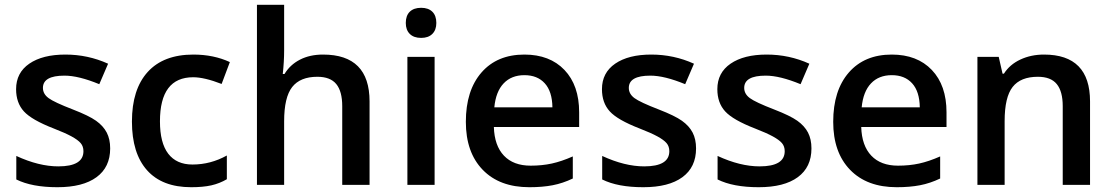

<svg xmlns="http://www.w3.org/2000/svg" viewBox="-20 -780 4696 810"><path d="M444.8 -153.8Q444.8 -74.7 387.2 -32.5Q329.6 9.8 222.2 9.8Q114.3 9.8 48.8 -22.9V-122.1Q144 -78.1 226.1 -78.1Q332 -78.1 332 -142.1Q332 -162.6 320.3 -176.3Q308.6 -189.9 281.7 -204.6Q254.9 -219.2 207 -237.8Q113.8 -273.9 80.8 -310.1Q47.9 -346.2 47.9 -403.8Q47.9 -473.1 103.8 -511.5Q159.7 -549.8 255.9 -549.8Q351.1 -549.8 436 -511.2L398.9 -424.8Q311.5 -460.9 252 -460.9Q161.1 -460.9 161.1 -409.2Q161.1 -383.8 184.8 -366.2Q208.5 -348.6 288.1 -317.9Q355 -292 385.3 -270.5Q415.5 -249 430.2 -220.9Q444.8 -192.9 444.8 -153.8Z M786.6 9.8Q664.1 9.8 600.3 -61.8Q536.6 -133.3 536.6 -267.1Q536.6 -403.3 603.3 -476.6Q669.9 -549.8 795.9 -549.8Q881.3 -549.8 949.7 -518.1L915 -425.8Q842.3 -454.1 794.9 -454.1Q654.8 -454.1 654.8 -268.1Q654.8 -177.2 689.7 -131.6Q724.6 -85.9 792 -85.9Q868.7 -85.9 937 -124V-23.9Q906.2 -5.9 871.3 2Q836.4 9.8 786.6 9.8Z M1539.1 0H1423.8V-332Q1423.8 -394.5 1398.7 -425.3Q1373.5 -456.1 1318.8 -456.1Q1246.6 -456.1 1212.6 -412.8Q1178.7 -369.6 1178.7 -268.1V0H1064V-759.8H1178.7V-566.9Q1178.7 -520.5 1172.9 -467.8H1180.2Q1203.6 -506.8 1245.4 -528.3Q1287.1 -549.8 1342.8 -549.8Q1539.1 -549.8 1539.1 -352.1Z M1813.5 0H1698.7V-540H1813.5ZM1691.9 -683.1Q1691.9 -713.9 1708.7 -730.5Q1725.6 -747.1 1756.8 -747.1Q1787.1 -747.1 1804 -730.5Q1820.8 -713.9 1820.8 -683.1Q1820.8 -653.8 1804 -637Q1787.1 -620.1 1756.8 -620.1Q1725.6 -620.1 1708.7 -637Q1691.9 -653.8 1691.9 -683.1Z M2213.4 9.8Q2087.4 9.8 2016.4 -63.7Q1945.3 -137.2 1945.3 -266.1Q1945.3 -398.4 2011.2 -474.1Q2077.1 -549.8 2192.4 -549.8Q2299.3 -549.8 2361.3 -484.9Q2423.3 -419.9 2423.3 -306.2V-244.1H2063.5Q2065.9 -165.5 2106 -123.3Q2146 -81.1 2218.8 -81.1Q2266.6 -81.1 2307.9 -90.1Q2349.1 -99.1 2396.5 -120.1V-26.9Q2354.5 -6.8 2311.5 1.5Q2268.6 9.8 2213.4 9.8ZM2192.4 -462.9Q2137.7 -462.9 2104.7 -428.2Q2071.8 -393.6 2065.4 -327.1H2310.5Q2309.6 -394 2278.3 -428.5Q2247.1 -462.9 2192.4 -462.9Z M2916.5 -153.8Q2916.5 -74.7 2858.9 -32.5Q2801.3 9.8 2693.8 9.8Q2585.9 9.8 2520.5 -22.9V-122.1Q2615.7 -78.1 2697.8 -78.1Q2803.7 -78.1 2803.7 -142.1Q2803.7 -162.6 2792 -176.3Q2780.3 -189.9 2753.4 -204.6Q2726.6 -219.2 2678.7 -237.8Q2585.4 -273.9 2552.5 -310.1Q2519.5 -346.2 2519.5 -403.8Q2519.5 -473.1 2575.4 -511.5Q2631.3 -549.8 2727.5 -549.8Q2822.8 -549.8 2907.7 -511.2L2870.6 -424.8Q2783.2 -460.9 2723.6 -460.9Q2632.8 -460.9 2632.8 -409.2Q2632.8 -383.8 2656.5 -366.2Q2680.2 -348.6 2759.8 -317.9Q2826.7 -292 2856.9 -270.5Q2887.2 -249 2901.9 -220.9Q2916.5 -192.9 2916.5 -153.8Z M3403.3 -153.8Q3403.3 -74.7 3345.7 -32.5Q3288.1 9.8 3180.7 9.8Q3072.8 9.8 3007.3 -22.9V-122.1Q3102.5 -78.1 3184.6 -78.1Q3290.5 -78.1 3290.5 -142.1Q3290.5 -162.6 3278.8 -176.3Q3267.1 -189.9 3240.2 -204.6Q3213.4 -219.2 3165.5 -237.8Q3072.3 -273.9 3039.3 -310.1Q3006.3 -346.2 3006.3 -403.8Q3006.3 -473.1 3062.3 -511.5Q3118.2 -549.8 3214.4 -549.8Q3309.6 -549.8 3394.5 -511.2L3357.4 -424.8Q3270 -460.9 3210.4 -460.9Q3119.6 -460.9 3119.6 -409.2Q3119.6 -383.8 3143.3 -366.2Q3167 -348.6 3246.6 -317.9Q3313.5 -292 3343.8 -270.5Q3374 -249 3388.7 -220.9Q3403.3 -192.9 3403.3 -153.8Z M3763.2 9.8Q3637.2 9.8 3566.2 -63.7Q3495.1 -137.2 3495.1 -266.1Q3495.1 -398.4 3561 -474.1Q3627 -549.8 3742.2 -549.8Q3849.1 -549.8 3911.1 -484.9Q3973.1 -419.9 3973.1 -306.2V-244.1H3613.3Q3615.7 -165.5 3655.8 -123.3Q3695.8 -81.1 3768.6 -81.1Q3816.4 -81.1 3857.7 -90.1Q3898.9 -99.1 3946.3 -120.1V-26.9Q3904.3 -6.8 3861.3 1.5Q3818.4 9.8 3763.2 9.8ZM3742.2 -462.9Q3687.5 -462.9 3654.5 -428.2Q3621.6 -393.6 3615.2 -327.1H3860.4Q3859.4 -394 3828.1 -428.5Q3796.9 -462.9 3742.2 -462.9Z M4578.6 0H4463.4V-332Q4463.4 -394.5 4438.2 -425.3Q4413.1 -456.1 4358.4 -456.1Q4285.6 -456.1 4252 -413.1Q4218.3 -370.1 4218.3 -269V0H4103.5V-540H4193.4L4209.5 -469.2H4215.3Q4239.7 -507.8 4284.7 -528.8Q4329.6 -549.8 4384.3 -549.8Q4578.6 -549.8 4578.6 -352.1Z"/></svg>

Font: f0_32663          
Style: Regular
Weight: 600
Foundry: Ascender Corporation
Version: Version 1.10